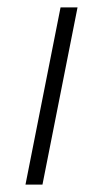

<svg xmlns="http://www.w3.org/2000/svg" viewBox="-20 -500 280 520"><path d="M144 -480H190L95 0H49Z"/></svg>

Font: Montserrat Ace
Style: Light Italic
Weight: 300
Italic angle: -11.3°
Designer: Julieta Ulanovsky
Foundry: Julieta Ulanovsky
Version: Version 1